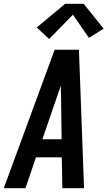

<svg xmlns="http://www.w3.org/2000/svg" viewBox="-39 -999 570 1019"><path d="M-19 0 161 -490 251 -735H380L407 0H292L289 -164H152L96 0ZM186 -260H288L285 -490Q284 -504 284 -517.5Q284 -531 284 -544Q279 -531 274.5 -517.5Q270 -504 265 -490ZM222 -792 156 -853 307 -979H405L511 -847L433 -798L348 -921Z"/></svg>

Font: Iosevka SS04
Style: Bold Italic
Weight: 700
Italic angle: -9°
Monospace: yes
Designer: Belleve Invis
Foundry: Belleve Invis
Version: Version 19.0.0; ttfautohint (v1.8.4)